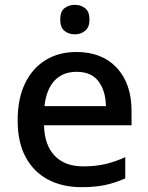

<svg xmlns="http://www.w3.org/2000/svg" viewBox="-20 -764 614 794"><path d="M296 -549Q402 -549 463 -483.5Q524 -418 524 -305V-246H162Q164 -164 206 -120Q248 -76 324 -76Q375 -76 415.5 -85.5Q456 -95 498 -114V-26Q457 -8 415.5 1Q374 10 317 10Q239 10 179.5 -21Q120 -52 86.5 -113.5Q53 -175 53 -266Q53 -356 83.5 -419Q114 -482 168.5 -515.5Q223 -549 296 -549ZM297 -467Q239 -467 205 -430Q171 -393 164 -325H418Q417 -388 387.5 -427.5Q358 -467 297 -467ZM290 -744Q314 -744 332 -730Q350 -716 350 -683Q350 -651 332 -636.5Q314 -622 290 -622Q264 -622 246.5 -636.5Q229 -651 229 -683Q229 -716 246.5 -730Q264 -744 290 -744Z"/></svg>

Font: Noto Sans Lao Looped Medium
Style: Regular
Weight: 500
Designer: Mark Frömberg, Ben Mitchell
Foundry: The Fontpad Ltd
Version: Version 1.002; ttfautohint (v1.8.4.7-5d5b)